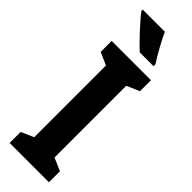

<svg xmlns="http://www.w3.org/2000/svg" viewBox="-309 -941 950 950"><g transform="rotate(45 165.5 -466.0)"><path d="M182 -932H27V-923C53 -887 131 -804 166 -772H263V-785C242 -816 200 -891 182 -932ZM303 0V-77L236 -106V-608L303 -637V-714H28V-637L94 -608V-106L28 -77V0Z"/></g></svg>

Font: Noto Sans Oriya ExtCond Bold
Style: Bold
Weight: 700
Width: 2
Designer: Amélie Bonet and Sol Matas
Foundry: Google LLC
Version: Version 2.006